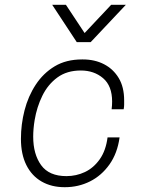

<svg xmlns="http://www.w3.org/2000/svg" viewBox="-20 -768 586 798"><path d="M248 10Q194 10 153 -13.5Q112 -37 89.5 -82Q67 -127 67 -191Q67 -251 82 -309.5Q97 -368 128.5 -416Q160 -464 207.5 -492.5Q255 -521 321 -521H324Q374 -521 412.5 -501Q451 -481 473.5 -443.5Q496 -406 496 -351Q496 -342 496 -333Q496 -324 494 -314H444Q445 -322 445.5 -330.5Q446 -339 446 -346Q446 -411 408.5 -443Q371 -475 316 -475Q258 -475 218.5 -446Q179 -417 156 -370Q133 -323 124 -269Q121 -251 119.5 -233.5Q118 -216 118 -200Q118 -127 151 -81.5Q184 -36 256 -36Q297 -36 333 -53Q369 -70 394.5 -106Q420 -142 427 -197H477Q468 -131 435 -84.5Q402 -38 354 -14Q306 10 250 10ZM503 -748 357 -593H299L197 -748H254L344 -612H314L442 -748Z"/></svg>

Font: Chivo Medium Thin
Style: Italic
Weight: 250
Italic angle: -8.05°
Version: Version 2.002